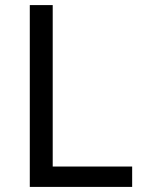

<svg xmlns="http://www.w3.org/2000/svg" viewBox="-20 -734 564 754"><path d="M97 0V-714H187V-80H499V0Z"/></svg>

Font: Noto Sans Nag Mundari
Style: Regular
Weight: 400
Designer: Muthu Nedumaran
Version: Version 1.000; ttfautohint (v1.8.4.7-5d5b)